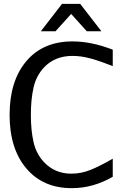

<svg xmlns="http://www.w3.org/2000/svg" viewBox="-20 -958 640 996"><path d="M505.9 -795.9H430.2L349.1 -885.7L268.1 -795.9H191.9L301.8 -938H396ZM29.8 -361.8Q29.8 -538.1 116.5 -640.6Q203.1 -743.2 356 -743.2Q454.6 -743.2 564.9 -700.2V-615.2Q502 -640.1 452.1 -654.1Q402.3 -668 356 -668Q263.7 -668 207 -606.9Q167.5 -564 153.8 -502.9Q140.1 -441.9 140.1 -361.8Q140.1 -282.7 153.8 -221.9Q167.5 -161.1 207 -118.2Q263.7 -57.1 350.1 -57.1Q401.9 -57.1 451.4 -77.4Q501 -97.7 564.9 -134.8V-41Q462.9 18.1 352.1 18.1Q203.6 18.1 116.7 -84.2Q29.8 -186.5 29.8 -361.8Z"/></svg>

Font: Aurulent Sans Mono
Style: Regular
Weight: 400
Monospace: yes
Version: Version 2007.05.04